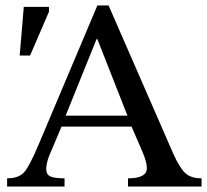

<svg xmlns="http://www.w3.org/2000/svg" viewBox="-20 -682 758 702"><path d="M717 0H448V-30Q517 -30 517 -67Q517 -90 500 -129L461 -219H205L160 -113Q149 -84 149 -64Q149 -44 164 -37Q179 -30 216 -30V0H6V-30Q48 -30 68 -52Q88 -74 124 -160L336 -662H377L614 -119Q637 -68 657.5 -49Q678 -30 717 -30ZM446 -259 336 -539H333L220 -259ZM52 -479 67 -657H159V-639L90 -479Z"/></svg>

Font: myMathFont
Style: Regular
Weight: 400
Designer: Ross Mills, John Hudson & Paul Hanslow, Tiro Typeworks Ltd; with prior portions MicroPress Inc., and Coen Hoffman. Math 
Foundry: Tiro Typeworks Ltd
Version: Version 2.13 b171